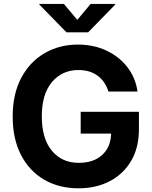

<svg xmlns="http://www.w3.org/2000/svg" viewBox="-20 -969 790 998"><path d="M388.2 9.8Q286.1 9.8 209 -35.4Q131.8 -80.6 88.9 -164.1Q45.9 -247.6 45.9 -362.8Q45.9 -480.5 90.6 -564.5Q135.3 -648.4 212.2 -692.9Q289.1 -737.3 384.8 -737.3Q466.8 -737.3 533.2 -706.1Q599.6 -674.8 642.1 -619.9Q684.6 -564.9 694.8 -493.2H543.5Q527.8 -545.4 487.8 -575.2Q447.8 -605 387.2 -605Q303.2 -605 250.2 -542.5Q197.3 -480 197.3 -364.3Q197.3 -248.5 249.5 -185.5Q301.8 -122.6 389.2 -122.6Q466.8 -122.6 511.2 -163.6Q555.7 -204.6 557.6 -274.4H399.4V-387.7H702.1V-296.9Q702.1 -201.2 661.6 -132.6Q621.1 -64 550.3 -27.1Q479.5 9.8 388.2 9.8ZM312 -948.7 381.8 -865.7 451.2 -948.7H579.1V-945.3L438 -800.8H325.7L184.6 -945.3V-948.7Z"/></svg>

Font: Inter
Style: Bold
Weight: 700
Designer: Rasmus Andersson
Foundry: rsms
Version: Version 4.001;git-9221beed3